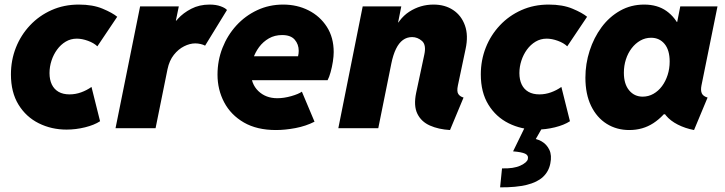

<svg xmlns="http://www.w3.org/2000/svg" viewBox="-20 -555 3137 831"><path d="M268.1 5.9Q202.6 5.9 147.7 -21.5Q92.8 -48.8 60.1 -102.1Q27.3 -155.3 27.3 -232.9Q27.3 -294.4 48.8 -348.9Q70.3 -403.3 109.9 -445.3Q149.4 -487.3 203.1 -511.2Q256.8 -535.2 321.3 -535.2Q381.8 -535.2 424.3 -517.3Q466.8 -499.5 487.3 -482.4L401.4 -354.5Q386.2 -369.1 360.6 -378.4Q335 -387.7 312.5 -387.7Q286.1 -387.7 264.4 -374.8Q242.7 -361.8 227.1 -340.3Q211.4 -318.8 202.9 -292.5Q194.3 -266.1 194.3 -238.8Q194.3 -210 204.3 -189.2Q214.4 -168.5 233.6 -157.5Q252.9 -146.5 280.8 -146.5Q306.6 -146.5 331.1 -155.3Q355.5 -164.1 376 -178.7L413.1 -30.3Q387.7 -13.7 347.9 -3.9Q308.1 5.9 268.1 5.9Z M480 0 586.4 -527.3H753.9L741.2 -465.8H753.4L718.3 -425.8Q727.1 -448.2 750 -473.6Q772.9 -499 807.9 -517.1Q842.8 -535.2 887.2 -535.2Q915 -535.2 935.1 -527.8Q955.1 -520.5 962.4 -511.7L867.7 -357.4Q859.9 -361.8 848.1 -364.5Q836.4 -367.2 825.2 -367.2Q801.8 -367.2 776.9 -354.7Q752 -342.3 732.4 -317.6Q712.9 -293 705.1 -255.9L653.3 0Z M1174.3 7.8Q1091.8 7.8 1035.4 -24.9Q979 -57.6 950.2 -112.3Q921.4 -167 921.4 -231.9Q921.4 -293 942.9 -347.7Q964.4 -402.3 1002.9 -444.6Q1041.5 -486.8 1093.3 -511Q1145 -535.2 1205.6 -535.2Q1266.1 -535.2 1315.7 -510Q1365.2 -484.9 1394.8 -438.7Q1424.3 -392.6 1424.3 -329.6Q1424.3 -312 1420.7 -288.3Q1417 -264.6 1410.9 -242.7Q1404.8 -220.7 1397.9 -208H1043.5L1064 -311.5H1270Q1271.5 -317.4 1272.2 -323.5Q1272.9 -329.6 1272.9 -335Q1272.9 -363.3 1255.6 -383.3Q1238.3 -403.3 1201.2 -403.3Q1168.9 -403.3 1143.8 -388.9Q1118.7 -374.5 1101.3 -351.1Q1084 -327.6 1075 -299.8Q1065.9 -272 1065.9 -245.1Q1065.9 -191.9 1098.1 -160.9Q1130.4 -129.9 1180.2 -129.9Q1209 -129.9 1240.5 -138.9Q1272 -147.9 1286.6 -158.2L1341.3 -28.3Q1304.2 -9.3 1259 -0.7Q1213.9 7.8 1174.3 7.8Z M1927.7 7.8Q1877.9 4.9 1840.6 -11.7Q1803.2 -28.3 1786.4 -62.7Q1769.5 -97.2 1781.2 -153.3L1816.4 -318.4Q1825.7 -360.8 1806.4 -377.7Q1787.1 -394.5 1763.7 -394.5Q1741.2 -394.5 1723.9 -381.8Q1706.5 -369.1 1694.1 -343.8Q1681.6 -318.4 1673.8 -280.3L1617.2 0H1444.3L1549.8 -527.3H1716.8L1703.1 -458H1723.6L1677.7 -406.2Q1703.6 -473.6 1751.5 -504.4Q1799.3 -535.2 1856.4 -535.2Q1905.8 -535.2 1941.4 -511.5Q1977.1 -487.8 1992.4 -444.6Q2007.8 -401.4 1995.1 -342.8L1961.9 -185.5Q1956.1 -158.7 1963.9 -147.7Q1971.7 -136.7 1986.3 -132.8Z M2301.8 5.9Q2236.3 5.9 2181.4 -21.5Q2126.5 -48.8 2093.8 -102.1Q2061 -155.3 2061 -232.9Q2061 -294.4 2082.5 -348.9Q2104 -403.3 2143.6 -445.3Q2183.1 -487.3 2236.8 -511.2Q2290.5 -535.2 2355 -535.2Q2415.5 -535.2 2458 -517.3Q2500.5 -499.5 2521 -482.4L2435.1 -354.5Q2419.9 -369.1 2394.3 -378.4Q2368.7 -387.7 2346.2 -387.7Q2319.8 -387.7 2298.1 -374.8Q2276.4 -361.8 2260.7 -340.3Q2245.1 -318.8 2236.6 -292.5Q2228 -266.1 2228 -238.8Q2228 -210 2238 -189.2Q2248 -168.5 2267.3 -157.5Q2286.6 -146.5 2314.5 -146.5Q2340.3 -146.5 2364.7 -155.3Q2389.2 -164.1 2409.7 -178.7L2446.8 -30.3Q2421.4 -13.7 2381.6 -3.9Q2341.8 5.9 2301.8 5.9ZM2144.5 255.9 2152.8 173.8Q2203.6 175.3 2232.7 161.6Q2261.7 147.9 2264.6 133.3Q2268.1 117.2 2252.7 110.1Q2237.3 103 2200.7 100.1L2249.5 0H2325.7L2279.8 80.1L2274.4 43.9Q2301.3 43.9 2323.7 56.6Q2346.2 69.3 2357.7 93.5Q2369.1 117.7 2361.8 152.8Q2355 187.5 2330.1 210.7Q2305.2 233.9 2259.8 245.1Q2214.4 256.3 2144.5 255.9Z M2703.6 7.8Q2648.9 7.8 2606 -19Q2563 -45.9 2538.3 -96.7Q2513.7 -147.5 2513.7 -218.8Q2513.7 -278.8 2532 -335.4Q2550.3 -392.1 2583.7 -437.3Q2617.2 -482.4 2664.1 -508.8Q2710.9 -535.2 2768.1 -535.2Q2825.2 -535.2 2864.3 -507.6Q2903.3 -480 2924.3 -431.6L2819.8 -460H2981L2898.9 -398.4L2924.3 -527.3H3085.4L3016.1 -185.5Q3011.7 -163.6 3017.6 -150.9Q3023.4 -138.2 3042.5 -132.8L2983.9 7.8Q2945.3 0.5 2913.3 -15.9Q2881.3 -32.2 2862.3 -55.2Q2843.3 -78.1 2844.2 -104.5L2931.2 -60.5H2771L2886.2 -104.5Q2853.5 -51.8 2807.9 -22Q2762.2 7.8 2703.6 7.8ZM2761.7 -136.7Q2786.6 -136.7 2808.1 -148.9Q2829.6 -161.1 2845.2 -182.1Q2860.8 -203.1 2869.6 -230.5Q2878.4 -257.8 2878.4 -288.6Q2878.4 -338.4 2856.2 -365Q2834 -391.6 2797.9 -391.6Q2772.9 -391.6 2751.5 -379.4Q2730 -367.2 2713.9 -346.2Q2697.8 -325.2 2689 -297.9Q2680.2 -270.5 2680.2 -240.2Q2680.2 -191.4 2702.9 -164.1Q2725.6 -136.7 2761.7 -136.7Z"/></svg>

Font: Reddit Sans Black
Style: Italic
Weight: 900
Italic angle: -11.25°
Designer: Stephen Hutchings
Version: Version 1.013